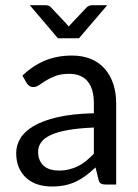

<svg xmlns="http://www.w3.org/2000/svg" viewBox="-20 -695 519 723"><path d="M41 0ZM379.4 0Q366.7 0 359.9 -3.9Q353 -7.8 350.6 -20L339.8 -64.5Q321.3 -47.4 303.5 -33.9Q285.6 -20.5 266.1 -11.2Q246.6 -2 224.1 2.7Q201.7 7.3 174.8 7.3Q147 7.3 122.8 -0.2Q98.6 -7.8 80.3 -23.7Q62 -39.6 51.5 -63.2Q41 -86.9 41 -119.1Q41 -147.5 56.4 -173.6Q71.8 -199.7 106.4 -220.2Q141.1 -240.7 196.8 -253.7Q252.4 -266.6 333.5 -268.6V-305.2Q333.5 -360.8 309.8 -388.9Q286.1 -417 240.7 -417Q210.4 -417 189.7 -409.2Q168.9 -401.4 153.8 -392.1Q138.7 -382.8 127.7 -375Q116.7 -367.2 105.5 -367.2Q96.7 -367.2 90.3 -371.6Q84 -376 80.1 -382.8L64.5 -410.2Q104 -448.2 149.7 -467Q195.3 -485.8 251 -485.8Q291 -485.8 322.3 -472.9Q353.5 -460 374.5 -436Q395.5 -412.1 406.5 -378.9Q417.5 -345.7 417.5 -305.2V0ZM200.7 -52.7Q222.2 -52.7 240.2 -57.1Q258.3 -61.5 274.4 -69.6Q290.5 -77.6 304.9 -89.6Q319.3 -101.6 333.5 -116.2V-214.8Q276.4 -212.4 236.3 -205.3Q196.3 -198.2 171.1 -186.5Q146 -174.8 134.8 -158.9Q123.5 -143.1 123.5 -123.5Q123.5 -105 129.6 -91.6Q135.7 -78.1 146 -69.6Q156.2 -61 170.4 -56.9Q184.6 -52.7 200.7 -52.7ZM92.3 -675.3H151.9Q164.1 -675.3 170.9 -668.5L231 -604.5Q234.9 -600.1 238.8 -595.2L247.1 -604.5L307.1 -668Q310.1 -670.9 315.4 -673.1Q320.8 -675.3 326.2 -675.3H383.8L277.3 -550.8H198.2Z"/></svg>

Font: Carlito
Style: Regular
Weight: 400
Designer: Lukasz Dziedzic
Foundry: tyPoland Lukasz Dziedzic
Version: Version 1.104